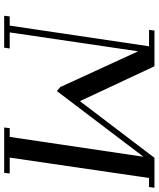

<svg xmlns="http://www.w3.org/2000/svg" viewBox="58 -800 742 897"><g transform="rotate(90 428.5 -351.0)"><path d="M53.2 0 56.2 -25.9H99.1L195.8 -676.8H119.1L122.1 -702.1H289.1L452.1 -354L716.8 -702.1H856.9L853 -676.8H811L715.8 -25.9H790L787.1 0H575.2L578.1 -25.9H619.1L711.9 -650.9L404.8 -246.1L386.2 -262.2L219.2 -626L130.9 -25.9H206.1L202.1 0Z"/></g></svg>

Font: Dehuti
Style: Bold-Italic
Weight: 700
Version: Version 1.2